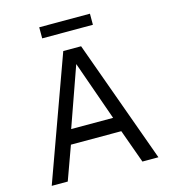

<svg xmlns="http://www.w3.org/2000/svg" viewBox="-127 -990 965 1091"><g transform="rotate(-15 355.0 -444.5)"><path d="M41.2 0 302.8 -723H407.7L668.9 0H574.7L503.4 -197.8H207.1L135.5 0ZM231.4 -283H478.1L354.9 -632.5ZM504.1 -888.7V-823.5H205.8V-888.7Z"/></g></svg>

Font: Public Sans Thin
Style: Regular
Weight: 100
Designer: The Public Sans project authors (U.S. Web Design System). Libre Franklin designed by Pablo Impallari and Rodrigo Fuenzal
Version: Version 1.008